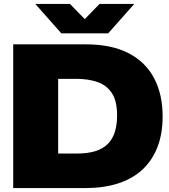

<svg xmlns="http://www.w3.org/2000/svg" viewBox="-20 -954 858 974"><path d="M47 0V-729H415Q547 -729 633.5 -683.5Q720 -638 762.5 -556Q805 -474 805 -364Q805 -273 777.5 -204.5Q750 -136 699 -90.5Q648 -45 576 -22.5Q504 0 415 0ZM275 -175H368Q425 -175 464.5 -187.5Q504 -200 528 -225Q552 -250 563 -286Q574 -322 574 -368Q574 -441 548 -481Q522 -521 475.5 -537.5Q429 -554 368 -554H275ZM291 -785 159 -934H335L410 -857L485 -934H661L529 -785Z"/></svg>

Font: Mona Sans Expanded Black
Style: Regular
Weight: 900
Width: 7
Designer: Deni Anggara
Foundry: GitHub
Version: Version 2.000